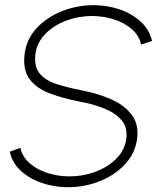

<svg xmlns="http://www.w3.org/2000/svg" viewBox="-20 -730 642 762"><path d="M250 13Q195 13 145.8 -4Q96.5 -21 62.2 -52.5Q28 -84 19 -128L61 -143.5Q69 -106.5 98.8 -81.2Q128.5 -56 170 -43Q211.5 -30 255.5 -30Q309.5 -30 358.5 -48.2Q407.5 -66.5 441.2 -100Q475 -133.5 481 -178.5Q487.5 -224.5 461.8 -253.8Q436 -283 391.8 -300.2Q347.5 -317.5 297.5 -326.5Q229.5 -339.5 176.5 -359.8Q123.5 -380 96.5 -417.2Q69.5 -454.5 78 -518Q86 -576.5 126.5 -619.5Q167 -662.5 226.8 -686Q286.5 -709.5 351.5 -709.5Q404.5 -709.5 453.2 -693.2Q502 -677 537.2 -645.2Q572.5 -613.5 583.5 -567.5L540 -553Q532 -590 502.2 -615.2Q472.5 -640.5 430.8 -653.5Q389 -666.5 345 -666.5Q291.5 -666.5 242.5 -648Q193.5 -629.5 160.5 -596Q127.5 -562.5 121 -518Q114 -467 136.8 -439Q159.5 -411 203.5 -396.8Q247.5 -382.5 304 -371.5Q367.5 -359.5 420.5 -336.2Q473.5 -313 502.8 -274.2Q532 -235.5 524 -178.5Q516 -120 475.2 -77Q434.5 -34 375 -10.5Q315.5 13 250 13Z"/></svg>

Font: Urbanist ExtraLight
Style: Italic
Weight: 250
Version: Version 1.303